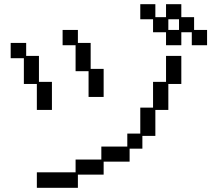

<svg xmlns="http://www.w3.org/2000/svg" viewBox="-20 -869 1040 917"><path d="M711 -777H650V-849H722V-787H773V-849H846V-787H907V-726H969V-653H896V-715H846V-653H773V-715H711ZM835 -726V-777H784V-726ZM403 -529H341V-653H279V-726H352V-664H413V-540H475V-406H403ZM156 -468H94V-591H31V-664H105V-602H166V-478H228V-344H156ZM156 -46H341V-107H464V-169H588V-231H650V-355H711V-478H773V-602H846V-468H784V-344H722V-220H660V-159H599V-97H475V-35H352V28H156Z"/></svg>

Font: DotGothic16
Style: Regular
Weight: 400
Designer: Fontworks Inc.
Foundry: Fontworks Inc.
Version: Version 1.100